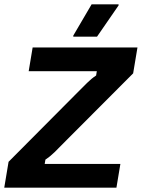

<svg xmlns="http://www.w3.org/2000/svg" viewBox="-33 -870 658 890"><path d="M-13.3 0 6.7 -120 316.7 -431.7Q350.8 -465.8 370.8 -485.8Q390.8 -505.8 412.5 -520L415.8 -540H100L118.3 -650H604.2L584.2 -530L273.3 -218.3Q240 -184.2 219.6 -164.2Q199.2 -144.2 177.5 -130L174.2 -110H525L506.7 0ZM306.7 -700V-705L391.7 -850H516.7V-845L416.7 -700Z"/></svg>

Font: Familjen Grotesk
Style: Bold Italic
Weight: 700
Italic angle: -9.46201°
Designer: Anders Wikstroem, Jonas Baeckman, Matilda Gysing, Kristian Moeller
Foundry: Familjen STHLM AB
Version: Version 2.002; ttfautohint (v1.8.4.7-5d5b)